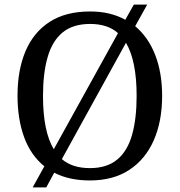

<svg xmlns="http://www.w3.org/2000/svg" viewBox="-20 -775 782 835"><path d="M181.2 40H122.1L172.9 -51.8Q113.8 -99.6 85 -178.2Q56.2 -256.8 56.2 -358.9Q56.2 -469.7 90.8 -552Q125.5 -634.3 195.6 -679.7Q265.6 -725.1 372.1 -725.1Q460.4 -725.1 524.9 -689L562 -754.9H620.1L567.9 -661.1Q625 -613.3 655 -535.9Q685.1 -458.5 685.1 -357.9Q685.1 -247.6 648.7 -164.8Q612.3 -82 542.2 -36.1Q472.2 9.8 371.1 9.8Q280.8 9.8 215.8 -23.9ZM213.9 -126 493.2 -630.9Q448.7 -670.9 372.1 -670.9Q297.4 -670.9 252.4 -634Q207.5 -597.2 187.3 -527.1Q167 -457 167 -357.9Q167 -203.6 213.9 -126ZM371.1 -43.9Q445.3 -43.9 490 -81.3Q534.7 -118.7 554.4 -188.7Q574.2 -258.8 574.2 -357.9Q574.2 -510.7 527.8 -588.9L249 -83Q294.4 -43.9 371.1 -43.9Z"/></svg>

Font: Satisar Sharada
Style: Regular
Weight: 400
Designer: Vinodh Rajan & Sunil Mahnoori
Version: 2.2